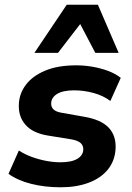

<svg xmlns="http://www.w3.org/2000/svg" viewBox="-20 -783 559 814"><path d="M237 11Q170 11 112.5 -3.5Q55 -18 16 -46L60 -145Q84 -129 114 -118Q144 -107 175.5 -101Q207 -95 236 -95Q283 -95 307.5 -109.5Q332 -124 333 -148Q334 -165 322.5 -176Q311 -187 284 -192L185 -208Q120 -218 88.5 -253.5Q57 -289 60 -342Q62 -387 90 -424Q118 -461 171.5 -483.5Q225 -506 303 -506Q338 -506 372.5 -500Q407 -494 438 -482.5Q469 -471 492 -453L448 -355Q417 -378 376 -389Q335 -400 295 -400Q247 -400 222.5 -385Q198 -370 197 -346Q196 -330 206.5 -319.5Q217 -309 241 -305L337 -288Q408 -276 440.5 -242Q473 -208 470 -152Q467 -101 437.5 -64.5Q408 -28 356.5 -8.5Q305 11 237 11ZM126 -559 263 -763H395L483 -559H384L320 -681L226 -559Z"/></svg>

Font: Nunito Sans 10pt ExtraBold
Style: Italic
Weight: 800
Italic angle: -9°
Designer: Vernon Adams
Foundry: Vernon Adams
Version: Version 3.101;gftools[0.9.27]